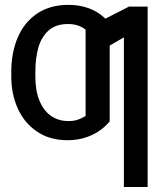

<svg xmlns="http://www.w3.org/2000/svg" viewBox="-20 -557 642 776"><path d="M326 -88.4V-259.7H423.3V-66.3Q404 -43.2 378.8 -26.4Q353.6 -9.7 321.8 0Q290.1 9.7 252.8 9.7Q180.9 9.7 129.5 -25.2Q78 -60.1 51.8 -118.6Q25.6 -177.1 25.6 -247.2V-266.6Q25.6 -343.9 51.5 -405Q77.3 -466.2 129.3 -501.7Q181.3 -537.3 256.9 -537.3Q292.8 -537.3 324.2 -528.3Q355.7 -519.3 380.4 -502.4Q405 -485.5 423.3 -462V-243.1H326V-437.2Q312.2 -448.2 294.4 -454.1Q276.6 -459.9 254.1 -459.9Q205.5 -459.9 176.3 -433.7Q147.1 -407.5 135 -364.5Q122.9 -321.5 122.9 -266.6V-247.2Q122.9 -191.3 139.2 -150.9Q155.4 -110.5 185.4 -89.1Q215.5 -67.7 256.9 -67.7Q277.3 -67.7 293.7 -73Q310.1 -78.4 326 -88.4ZM576.7 198.9H480.7V-406.1L377.1 -346V-466.9L501.4 -530.4H576.7Z"/></svg>

Font: Pretendard Variable
Style: Regular
Weight: 400
Designer: Base glyphs from Inter by Rasmus Andersson; Hangul glyphs from Noto Sans CJK(Source Han Sans) by Jang Soo-young and Kang
Foundry: Kil Hyung-jin
Version: Version 1.100;FEAKit 1.0